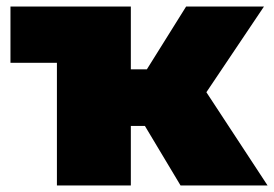

<svg xmlns="http://www.w3.org/2000/svg" viewBox="-20 -567 838 587"><path d="M12 -375H154V0H380V-182H423L532 0H798L611 -285L787 -547H549L429 -355H380V-547H12Z"/></svg>

Font: Chess Sans Black
Style: Regular
Weight: 900
Designer: Wolf Bōese
Foundry: Wolf Bōese
Version: Version 7.223;Glyphs 3.3 (3306)